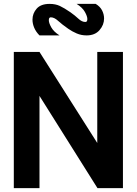

<svg xmlns="http://www.w3.org/2000/svg" viewBox="-20 -967 703 987"><path d="M51 0V-700H183L480 -232V-700H612V0H481L183 -474V0ZM183 -785Q165 -803 156 -824Q147 -845 147 -866Q147 -898 168.5 -922.5Q190 -947 235 -947Q265 -947 287.5 -936.5Q310 -926 342 -904Q366 -887 383.5 -870.5Q401 -854 419 -854Q429 -854 429 -869Q429 -883 416.5 -905.5Q404 -928 374 -947H472Q495 -933 505 -913Q515 -893 515 -872Q515 -839 491.5 -812Q468 -785 425 -785Q398 -785 374.5 -795Q351 -805 331 -819Q298 -842 278.5 -860Q259 -878 241 -878Q231 -878 231 -863Q231 -849 243.5 -826.5Q256 -804 286 -785Z"/></svg>

Font: Panamera
Style: Bold
Weight: 700
Designer: Bastien Sozeau
Foundry: NBR — Bastien Sozeau
Version: Version 3.002; ttfautohint (v1.8.4.7-5d5b);gftools[0.9.33]